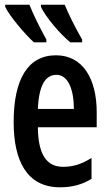

<svg xmlns="http://www.w3.org/2000/svg" viewBox="-20 -786 466 816"><path d="M255 -766H154V-757C172 -717 233 -643 279 -606H329V-618C300 -668 268 -733 255 -766ZM105 -766H2V-757C21 -717 85 -642 124 -606H177V-618C148 -671 123 -721 105 -766ZM218 -551C99 -551 38 -450 38 -267C38 -103 94 10 235 10C285 10 329 -1 369 -26V-115C327 -88 290 -77 248 -77C177 -77 142 -131 141 -245H391V-309C391 -451 332 -551 218 -551ZM220 -468C269 -468 294 -406 294 -323H141C145 -423 173 -468 220 -468Z"/></svg>

Font: Noto Sans Display Condensed Medium
Style: Regular
Weight: 500
Width: 3
Designer: Monotype Design Team
Foundry: Monotype Imaging Inc.
Version: Version 1.900